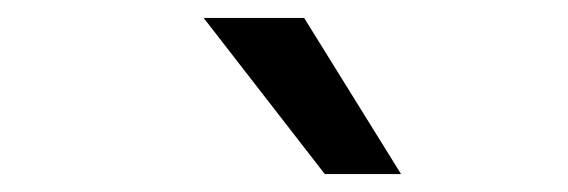

<svg xmlns="http://www.w3.org/2000/svg" viewBox="-20 -781 633 214"><path d="M342 -587 207 -761H319L427 -587Z"/></svg>

Font: Wix Madefor Text Medium
Style: Regular
Weight: 500
Designer: Dalton Maag Ltd
Foundry: Dalton Maag Ltd
Version: Version 3.100